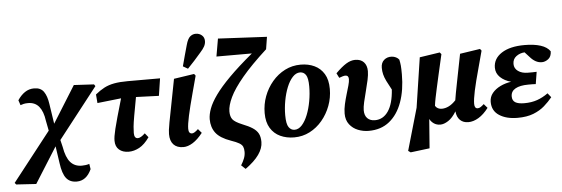

<svg xmlns="http://www.w3.org/2000/svg" viewBox="-95 -974 4013 1372"><g transform="rotate(-5 1912.0 -287.5)"><path d="M-27 177 -37 165 238 -186 224 -258Q215 -325 186.5 -360Q158 -395 108 -395Q89 -395 76.5 -392Q64 -389 53 -385L41 -421Q64 -456 93.5 -476Q123 -496 160 -496Q207 -496 229 -464.5Q251 -433 259 -377L281 -232L445 -495L589 -487L598 -474L315 -112L327 -62Q340 15 370.5 49.5Q401 84 452 84Q482 84 506 76L512 114Q476 194 406 194Q357 194 331 161Q305 128 295 53L277 -70L116 186Z M602 -352 597 -414Q630 -441 661.5 -457.5Q693 -474 733 -481.5Q773 -489 830 -489H1063L1044 -365L880 -371Q864 -285 855.5 -236.5Q847 -188 844.5 -161.5Q842 -135 842 -116Q842 -77 868 -77Q889 -77 920 -107L944 -77Q909 -27 871 -6.5Q833 14 795 14Q752 14 726 -8.5Q700 -31 700 -73Q700 -88 703 -107Q706 -126 713.5 -157.5Q721 -189 735.5 -240.5Q750 -292 773 -371Z M1187 15Q1141 15 1116.5 -11Q1092 -37 1092 -86Q1092 -99 1094 -116.5Q1096 -134 1102.5 -169.5Q1109 -205 1122 -270L1162 -477L1308 -499L1318 -486L1286 -367Q1259 -267 1245.5 -205Q1232 -143 1232 -112Q1232 -77 1257 -77Q1273 -77 1301 -104L1326 -75Q1290 -29 1254.5 -7Q1219 15 1187 15ZM1233 -560Q1243 -597 1253.5 -636.5Q1264 -676 1274 -710Q1286 -754 1304 -769Q1322 -784 1344 -784Q1370 -784 1388 -768.5Q1406 -753 1406 -727Q1406 -707 1396 -688.5Q1386 -670 1365 -647Q1342 -620 1318 -593.5Q1294 -567 1268 -540Z M1586 181Q1601 157 1610 134Q1619 111 1619 87Q1619 64 1612.5 49.5Q1606 35 1586.5 23.5Q1567 12 1529 -1Q1452 -28 1421.5 -68.5Q1391 -109 1391 -167Q1391 -201 1406.5 -243Q1422 -285 1459.5 -337.5Q1497 -390 1563.5 -457Q1630 -524 1732 -609H1478L1500 -736L1850 -718L1836 -630Q1724 -528 1658 -449Q1592 -370 1564 -311Q1536 -252 1536 -210Q1536 -173 1552 -152.5Q1568 -132 1619 -111Q1665 -93 1692.5 -75Q1720 -57 1732.5 -33.5Q1745 -10 1745 27Q1745 117 1616 209Z M1982 15Q1927 15 1882.5 -5.5Q1838 -26 1812 -68.5Q1786 -111 1786 -176Q1786 -239 1807.5 -296.5Q1829 -354 1868 -400Q1907 -446 1959 -472.5Q2011 -499 2072 -499Q2127 -499 2170.5 -478.5Q2214 -458 2239.5 -416Q2265 -374 2265 -308Q2265 -245 2243.5 -187.5Q2222 -130 2183.5 -84Q2145 -38 2093.5 -11.5Q2042 15 1982 15ZM1989 -39Q2018 -39 2042 -65.5Q2066 -92 2083.5 -136Q2101 -180 2110.5 -233Q2120 -286 2120 -338Q2120 -399 2104.5 -421.5Q2089 -444 2063 -444Q2034 -444 2009.5 -417.5Q1985 -391 1967.5 -347.5Q1950 -304 1940.5 -252Q1931 -200 1931 -149Q1931 -85 1947.5 -62Q1964 -39 1989 -39Z M2516 15Q2477 15 2440 0.5Q2403 -14 2379 -45Q2355 -76 2355 -123Q2355 -155 2363 -190Q2371 -225 2381 -258.5Q2391 -292 2399 -320Q2407 -348 2407 -366Q2407 -393 2383 -393Q2376 -393 2364 -389.5Q2352 -386 2339 -381L2322 -415Q2366 -459 2399 -479Q2432 -499 2463 -499Q2503 -499 2525 -475.5Q2547 -452 2547 -411Q2547 -385 2539 -347.5Q2531 -310 2520 -269Q2509 -228 2501 -192.5Q2493 -157 2493 -135Q2493 -97 2513 -77Q2533 -57 2567 -57Q2626 -57 2662.5 -110Q2699 -163 2706 -265Q2685 -303 2672 -329.5Q2659 -356 2653.5 -378.5Q2648 -401 2648 -426Q2648 -462 2670.5 -481.5Q2693 -501 2726 -499Q2742 -498 2756 -491Q2770 -484 2778 -473Q2783 -451 2785 -429.5Q2787 -408 2787 -367Q2787 -254 2756 -168Q2725 -82 2665 -33.5Q2605 15 2516 15Z M3231 15Q3194 15 3171.5 -7Q3149 -29 3145 -70Q3118 -25 3087 -5Q3056 15 3030 15Q3004 15 2984.5 2Q2965 -11 2954 -32L2938 177L2801 194L2784 182L2871 -120L2925 -477L3070 -499L3081 -486Q3062 -404 3049 -346Q3036 -288 3027 -247.5Q3018 -207 3012 -177Q3006 -147 3003 -122Q3018 -97 3051 -97Q3075 -97 3100.5 -109.5Q3126 -122 3151 -149Q3154 -169 3159.5 -199Q3165 -229 3174 -274L3214 -477L3359 -499L3369 -486L3337 -367Q3309 -266 3296 -205Q3283 -144 3283 -112Q3283 -78 3306 -78Q3317 -78 3327.5 -85Q3338 -92 3351 -104L3376 -75Q3342 -30 3304.5 -7.5Q3267 15 3231 15Z M3584 15Q3504 15 3453 -18Q3402 -51 3402 -115Q3402 -151 3424 -178Q3446 -205 3482 -222.5Q3518 -240 3560 -246Q3512 -259 3482.5 -287.5Q3453 -316 3453 -356Q3453 -421 3513 -460Q3573 -499 3678 -499Q3746 -499 3793 -484Q3840 -469 3861 -438Q3860 -400 3837.5 -383Q3815 -366 3791 -366Q3746 -366 3707 -411L3674 -447Q3640 -445 3614 -425.5Q3588 -406 3588 -371Q3588 -339 3615 -319.5Q3642 -300 3685 -300Q3705 -300 3717.5 -300Q3730 -300 3748 -301L3734 -214Q3726 -215 3711 -215Q3696 -215 3680 -215Q3621 -215 3588 -196.5Q3555 -178 3555 -141Q3555 -111 3576.5 -98Q3598 -85 3641 -85Q3693 -85 3734 -99.5Q3775 -114 3812 -141L3836 -111Q3811 -80 3778 -51Q3745 -22 3698 -3.5Q3651 15 3584 15Z"/></g></svg>

Font: Source Serif Pro
Style: Bold Italic
Weight: 700
Italic angle: -12°
Designer: Frank Grießhammer
Foundry: Adobe Systems Incorporated
Version: Version 3.001;hotconv 1.0.111;makeotfexe 2.5.65597